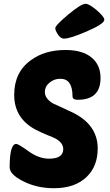

<svg xmlns="http://www.w3.org/2000/svg" viewBox="-20 -984 581 1014"><path d="M465 -679Q511 -640 511 -572Q511 -457 391 -457Q363 -457 363 -475Q363 -568 299 -568Q266 -568 242 -548Q217 -528 217 -498Q217 -463 261 -437Q256 -440 357 -393Q496 -328 496 -200Q496 -107 439 -51Q377 10 265 10Q172 10 98 -29Q31 -64 31 -100Q31 -224 66 -224Q77 -224 131 -185Q185 -146 239 -146Q314 -146 314 -197Q314 -229 274 -252Q260 -259 232 -270Q196 -285 185 -291Q55 -350 55 -483Q55 -603 143 -666Q216 -720 326 -720Q417 -720 465 -679ZM284 -805Q272 -824 272 -835Q272 -850 339 -906Q408 -964 432 -964Q451 -964 491 -930Q531 -895 531 -880Q531 -858 438 -818Q350 -780 318 -780Q299 -780 284 -805Z"/></svg>

Font: PoetsenOne
Style: Regular
Weight: 400
Designer: Rodrigo Fuenzalida, Pablo Impallari
Foundry: Pablo Impallari, Rodrigo Fuenzalida
Version: Version 1.000